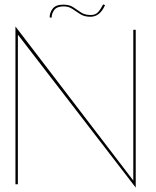

<svg xmlns="http://www.w3.org/2000/svg" viewBox="-20 -835 705 870"><path d="M205 -756Q205 -778 219 -796Q233 -814 267 -814Q294 -814 311.5 -802.5Q329 -791 346.5 -779Q364 -767 391 -767Q412 -767 423.5 -779Q435 -791 447 -815L456 -812Q433 -759 390 -759Q362 -759 343.5 -771Q325 -783 308 -794.5Q291 -806 269 -806Q238 -806 226 -790Q214 -774 214 -755ZM584 -700H595V15L61 -678V0H50V-715L584 -17Z"/></svg>

Font: Jost* Hairline
Style: Regular
Weight: 100
Version: Version 3.7